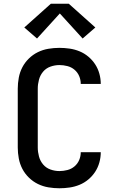

<svg xmlns="http://www.w3.org/2000/svg" viewBox="-20 -999 640 1027"><path d="M298 8Q268 8 238.5 3Q209 -2 182.5 -15Q156 -28 134.5 -49Q113 -70 99.5 -96Q86 -122 80.5 -151.5Q75 -181 75 -210V-525Q75 -554 80.5 -583.5Q86 -613 99.5 -639Q113 -665 134.5 -686Q156 -707 182.5 -720Q209 -733 238.5 -738Q268 -743 298 -743Q325 -743 352.5 -739Q380 -735 405.5 -724.5Q431 -714 452.5 -696Q474 -678 489 -655Q504 -632 511.5 -605Q519 -578 519 -550Q519 -550 519 -550Q519 -550 519 -550H412Q412 -550 412 -550Q412 -550 412 -550Q412 -572 403.5 -592Q395 -612 378.5 -626Q362 -640 340.5 -645.5Q319 -651 298 -651Q273 -651 249.5 -642.5Q226 -634 210.5 -615.5Q195 -597 188.5 -573Q182 -549 182 -525V-210Q182 -186 188.5 -162Q195 -138 210.5 -119.5Q226 -101 249.5 -92.5Q273 -84 298 -84Q319 -84 340.5 -89.5Q362 -95 378.5 -109Q395 -123 403.5 -143Q412 -163 412 -185Q412 -185 412 -185Q412 -185 412 -185H519Q519 -185 519 -185Q519 -185 519 -185Q519 -157 511.5 -130Q504 -103 489 -80Q474 -57 452.5 -39Q431 -21 405.5 -10.5Q380 0 352.5 4Q325 8 298 8ZM178 -793 110 -852 252 -979H348L490 -852L422 -793L300 -927Z"/></svg>

Font: Iosevka SS04 Semibold Extended
Style: Regular
Weight: 600
Width: 7
Monospace: yes
Designer: Belleve Invis
Foundry: Belleve Invis
Version: Version 19.0.0; ttfautohint (v1.8.4)